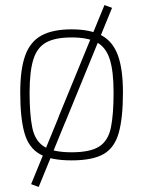

<svg xmlns="http://www.w3.org/2000/svg" viewBox="-20 -625 566 759"><path d="M238 -142 212 -164 393 -605 423 -594ZM133 114 103 103 274 -314 299 -292ZM263 9Q181 9 137 -16Q93 -41 76.5 -100Q60 -159 60 -259Q60 -352 80 -406.5Q100 -461 144.5 -485Q189 -509 263 -509Q337 -509 381.5 -485Q426 -461 446 -406.5Q466 -352 466 -259Q466 -159 449.5 -100Q433 -41 389.5 -16Q346 9 263 9ZM263 -23Q337 -23 372.5 -46Q408 -69 418.5 -121Q429 -173 429 -259Q429 -343 414 -390.5Q399 -438 363 -457.5Q327 -477 263 -477Q199 -477 163 -457.5Q127 -438 112 -390.5Q97 -343 97 -259Q97 -173 107.5 -121Q118 -69 153.5 -46Q189 -23 263 -23Z"/></svg>

Font: TitilliumWeb ExtraLight
Style: Regular
Weight: 400
Designer: Mohamed Gaber, Accademia di Belle Arti di Urbino and others
Foundry: Kief Type Foundry, Accademia di Belle Arti di Urbino and others
Version: Version 3.000; ttfautohint (v1.8.2)